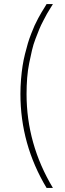

<svg xmlns="http://www.w3.org/2000/svg" viewBox="-20 -720 319 940"><path d="M208 200Q80 -13 80 -260Q80 -296 83 -332Q86 -368 90.5 -397Q95 -426 102.5 -456Q110 -486 116.5 -508Q123 -530 133 -555.5Q143 -581 149.5 -595.5Q156 -610 167 -630.5Q178 -651 183 -659Q188 -667 197.5 -682.5Q207 -698 208 -700H239Q239 -699 227 -680.5Q215 -662 210 -652.5Q205 -643 192.5 -619.5Q180 -596 172.5 -577.5Q165 -559 154 -530.5Q143 -502 136.5 -473.5Q130 -445 123 -411Q116 -377 113 -338.5Q110 -300 110 -260Q110 -15 239 200Z"/></svg>

Font: Fivo Sans Thin
Style: Regular
Weight: 250
Foundry: Alexander Slobzheninov
Version: 1.0